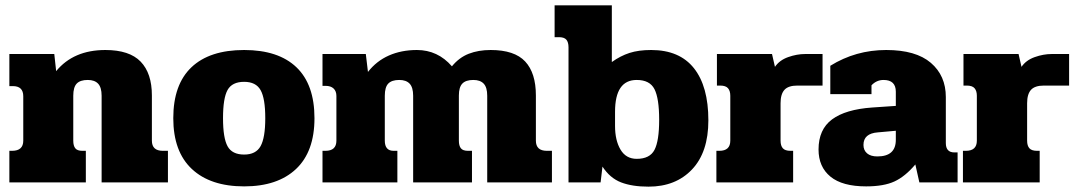

<svg xmlns="http://www.w3.org/2000/svg" viewBox="-20 -682 4023 718"><path d="M15 -118H25Q67 -118 67 -156V-322Q67 -360 28 -360H15V-480H183L190 -416Q255 -495 374 -495Q464 -495 506 -451.5Q548 -408 548 -325V-156Q548 -118 589 -118H608V0H360V-324Q360 -355 347 -369Q334 -383 308 -383Q280 -383 267 -369.5Q254 -356 254 -324V-156Q254 -137 261.5 -127.5Q269 -118 288 -118H301V0H15Z M628 -240Q628 -366 696 -430.5Q764 -495 893 -495Q1021 -495 1088.5 -430.5Q1156 -366 1156 -240Q1156 -115 1087 -50Q1018 15 893 15Q767 15 697.5 -50Q628 -115 628 -240ZM972 -240Q972 -314 954.5 -345Q937 -376 893 -376Q848 -376 831 -345.5Q814 -315 814 -240Q814 -166 831 -135Q848 -104 893 -104Q937 -104 954.5 -135.5Q972 -167 972 -240Z M1186 -118H1197Q1238 -118 1238 -156V-323Q1238 -341 1227.5 -351Q1217 -361 1197 -361H1186V-480H1348L1356 -413Q1388 -454 1434.5 -474.5Q1481 -495 1539 -495Q1617 -495 1670 -434Q1697 -467 1733 -481Q1769 -495 1815 -495Q1904 -495 1944 -452Q1984 -409 1984 -325V-156Q1984 -118 2025 -118H2044V0H1802V-324Q1802 -355 1789 -369Q1776 -383 1750 -383Q1722 -383 1709 -369.5Q1696 -356 1696 -325V-156Q1696 -137 1703.5 -127.5Q1711 -118 1730 -118H1745V0H1525V-324Q1525 -355 1512 -369Q1499 -383 1473 -383Q1445 -383 1432 -369.5Q1419 -356 1419 -324V-156Q1419 -118 1452 -118H1466V0H1186Z M2233 -59 2226 0H2106V-505Q2106 -524 2098 -533.5Q2090 -543 2070 -543H2054V-662H2268V-450Q2300 -473 2334 -484Q2368 -495 2415 -495Q2521 -495 2575 -427Q2629 -359 2629 -232Q2629 -113 2568 -48.5Q2507 16 2405 16Q2344 16 2302.5 0Q2261 -16 2233 -59ZM2445 -234Q2445 -314 2427.5 -348.5Q2410 -383 2361 -383Q2280 -383 2280 -264V-211Q2280 -157 2300.5 -122.5Q2321 -88 2361 -88Q2410 -88 2427.5 -121.5Q2445 -155 2445 -234Z M2659 -118H2670Q2711 -118 2711 -156V-324Q2711 -342 2702.5 -352Q2694 -362 2673 -362H2661V-480H2867L2878 -432Q2895 -457 2927.5 -468.5Q2960 -480 2991 -480H3056V-362H2962Q2928 -362 2913.5 -346Q2899 -330 2899 -296V-156Q2899 -137 2907.5 -127.5Q2916 -118 2936 -118H2946V0H2659Z M3041 -123Q3041 -198 3091.5 -235.5Q3142 -273 3242 -280L3330 -286V-339Q3330 -383 3284 -383Q3258 -383 3239 -363V-330H3085V-436Q3180 -495 3294 -495Q3405 -495 3461 -447Q3517 -399 3517 -319V-147Q3517 -112 3549 -112H3561V0H3418L3403 -67Q3365 -22 3325 -3.5Q3285 15 3219 15Q3130 15 3085.5 -21.5Q3041 -58 3041 -123ZM3330 -159V-193L3263 -187Q3209 -183 3209 -140Q3209 -120 3222.5 -108.5Q3236 -97 3261 -97Q3330 -97 3330 -159Z M3581 -118H3592Q3633 -118 3633 -156V-324Q3633 -342 3624.5 -352Q3616 -362 3595 -362H3583V-480H3789L3800 -432Q3817 -457 3849.5 -468.5Q3882 -480 3913 -480H3978V-362H3884Q3850 -362 3835.5 -346Q3821 -330 3821 -296V-156Q3821 -137 3829.5 -127.5Q3838 -118 3858 -118H3868V0H3581Z"/></svg>

Font: Pridi
Style: Bold
Weight: 700
Designer: Katatrad Team
Foundry: CadsonDemak
Version: Version 1.001